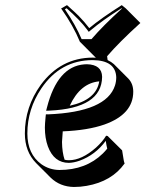

<svg xmlns="http://www.w3.org/2000/svg" viewBox="-20 -664 568 750"><path d="M292 -501Q266.6 -563 218.8 -630.9L241.7 -644Q272.5 -616.7 287.1 -602.1Q311 -577.6 328.6 -554.2Q375.5 -593.3 455.6 -644L471.7 -630.9L528.3 -574.2Q445.3 -499 398.4 -444.3L400.4 -429.2Q415 -422.4 424.8 -413.6L481.4 -356.9Q500.5 -336.9 500.5 -305.7Q500.5 -217.8 388.2 -177.7Q322.8 -154.8 225.1 -150.9Q222.7 -123 222.2 -109.4Q222.7 -68.8 232.4 -40Q240.7 -38.1 249 -38.1Q299.3 -38.1 355 -87.4Q380.4 -110.4 394.5 -133.8L400.4 -132.8L457 -76.7Q458 -72.8 459.5 -61.5Q463.4 -33.2 466.8 -25.4Q416.5 44.9 318.4 62Q293.9 66.4 268.6 66.4Q214.4 65.4 177.7 29.8L121.1 -26.9Q77.1 -71.8 77.1 -142.6Q77.1 -246.1 139.2 -332.5Q217.3 -438.5 342.3 -439Q349.1 -439 354.5 -438.5L348.6 -444.3ZM252.4 -251Q356.4 -273.9 367.7 -346.2Q293.5 -339.4 252.4 -251ZM158.2 -208.5 159.2 -217.3H168Q396 -226.6 429.2 -330.1Q434.1 -345.7 434.1 -362.3Q431.6 -428.2 342.3 -429.2Q216.3 -429.2 141.6 -318.8Q86.9 -237.3 86.9 -142.6Q86.9 -62.5 141.6 -22.5Q172.9 -0.5 211.9 0Q315.9 0 381.8 -64.5Q391.6 -74.2 398.9 -83.5Q396 -94.2 393.1 -113.8Q352.5 -58.6 290.5 -36.1Q268.1 -28.3 249 -27.8Q190.9 -27.8 167 -92.3Q155.3 -124.5 155.3 -166Q155.3 -178.7 158.2 -208.5ZM378.9 -363.8Q377.4 -241.2 173.8 -231.9L160.2 -231.4L163.6 -244.6Q204.6 -404.3 309.1 -412.6Q314.9 -413.1 319.3 -413.1Q377.9 -411.6 378.9 -363.8ZM298.8 -511.2H337.4Q382.3 -563.5 456.1 -630.4L454.6 -631.8Q379.4 -584 335 -546.4L326.7 -539.6L320.3 -548.3Q293 -585 240.2 -631.8L233.4 -627.9Q275.4 -566.4 298.8 -511.2Z"/></svg>

Font: Linux Biolinum Shadow O
Style: Italic
Weight: 400
Italic angle: -12°
Designer: Philipp H. Poll
Foundry: Philipp H. Poll
Version: Version 0.6.2